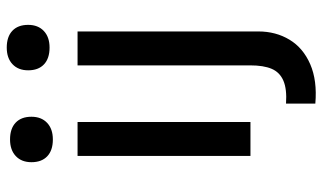

<svg xmlns="http://www.w3.org/2000/svg" viewBox="-218 -562 978 583"><g transform="rotate(-90 271.5 -271.0)"><path d="M89 -525H192V0H89ZM70 -665Q70 -695 88.5 -712.5Q107 -730 139 -730Q172 -730 190 -713Q208 -696 208 -665Q208 -635 189.5 -617.5Q171 -600 139 -600Q106 -600 88 -617Q70 -634 70 -665ZM364 -1V-525H467V24Q467 77 442 118.5Q417 160 367.5 181.5Q318 203 248 197V108Q292 111 317.5 100Q343 89 353.5 64.5Q364 40 364 -1ZM349 -675Q349 -705 367.5 -722.5Q386 -740 418 -740Q451 -740 469 -723Q487 -706 487 -675Q487 -645 468.5 -627.5Q450 -610 418 -610Q385 -610 367 -627Q349 -644 349 -675Z"/></g></svg>

Font: Easer Grotesk Variable
Style: Regular
Weight: 400
Designer: Boardeaser, Bonnie Shaver-Troup, Thomas Jockin
Foundry: Lexend
Version: Version 1.001;Glyphs 3.1.2 (3151)